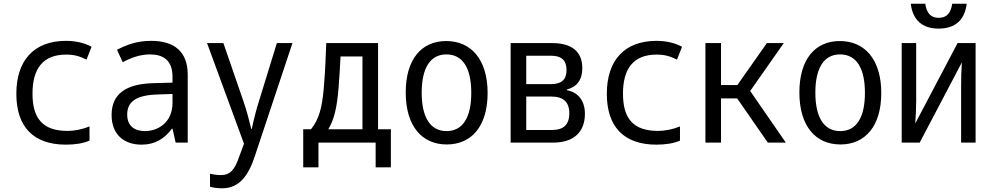

<svg xmlns="http://www.w3.org/2000/svg" viewBox="-20 -768 5340 1034"><path d="M335 11C384 11 430 4 462 -11V-87C422 -71 381 -63 344 -63C209 -63 155 -131 155 -264C155 -398 211 -474 336 -474C379 -474 407 -466 446 -447L473 -516C436 -537 386 -548 336 -548C160 -548 68 -440 68 -263C68 -86 159 11 335 11Z M743 11C814 11 866 -21 906 -75H909L926 0H991V-365C991 -490 919 -548 794 -548C719 -548 665 -528 610 -500L641 -433C685 -457 735 -475 788 -475C858 -475 909 -444 909 -355V-323L804 -320C658 -316 581 -262 581 -149C581 -41 650 11 743 11ZM760 -62C707 -62 665 -88 665 -151C665 -220 713 -255 824 -259L909 -262V-214C909 -110 833 -62 760 -62Z M1176 246C1271 246 1319 175 1353 71L1555 -536H1471L1374 -221C1360 -178 1345 -118 1336 -74H1333C1322 -119 1309 -171 1292 -220L1183 -536H1095L1294 6L1267 79C1243 148 1219 175 1168 175C1149 175 1127 171 1111 168V238C1130 243 1154 246 1176 246Z M1613 133H1695V0H2003V133H2085V-72H2016V-536H1737C1731 -372 1727 -334 1723 -286C1714 -192 1700 -128 1655 -72H1613ZM1803 -291C1807 -341 1811 -402 1814 -464H1932V-72H1748C1780 -124 1795 -192 1803 -291Z M2386 10C2519 10 2606 -88 2606 -267C2606 -449 2516 -547 2383 -547C2250 -547 2165 -449 2165 -270C2165 -88 2253 10 2386 10ZM2385 -62C2298 -62 2251 -135 2251 -269C2251 -403 2298 -475 2384 -475C2471 -475 2518 -403 2518 -268C2518 -135 2472 -62 2385 -62Z M2730 0H2959C3072 0 3130 -59 3130 -155C3130 -227 3092 -272 3033 -282V-286C3087 -300 3116 -338 3116 -401C3116 -492 3057 -536 2953 -536H2730ZM2814 -315V-468H2947C3004 -468 3031 -443 3031 -391C3031 -340 3005 -315 2948 -315ZM2814 -68V-248H2950C3013 -248 3046 -219 3046 -158C3046 -96 3014 -68 2953 -68Z M3515 11C3564 11 3610 4 3642 -11V-87C3602 -71 3561 -63 3524 -63C3389 -63 3335 -131 3335 -264C3335 -398 3391 -474 3516 -474C3559 -474 3587 -466 3626 -447L3653 -516C3616 -537 3566 -548 3516 -548C3340 -548 3248 -440 3248 -263C3248 -86 3339 11 3515 11Z M3779 0H3863V-238H3950L4115 0H4212L4020 -278L4201 -536H4110L3951 -310H3863V-536H3779Z M4506 10C4639 10 4726 -88 4726 -267C4726 -449 4636 -547 4503 -547C4370 -547 4285 -449 4285 -270C4285 -88 4373 10 4506 10ZM4505 -62C4418 -62 4371 -135 4371 -269C4371 -403 4418 -475 4504 -475C4591 -475 4638 -403 4638 -268C4638 -135 4592 -62 4505 -62Z M5035 -614C5126 -614 5176 -662 5186 -748H5108C5101 -698 5079 -672 5035 -672C4992 -672 4970 -698 4963 -748H4885C4895 -662 4945 -614 5035 -614ZM4836 0H4933L5160 -432C5157 -392 5156 -344 5156 -304V0H5234V-536H5137L4909 -103C4912 -146 4914 -187 4914 -224V-536H4836Z"/></svg>

Font: Noto Sans Mono Condensed
Style: Regular
Weight: 400
Width: 3
Designer: Monotype Design Team
Foundry: Monotype Imaging Inc.
Version: Version 2.014